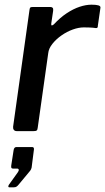

<svg xmlns="http://www.w3.org/2000/svg" viewBox="-20 -560 449 820"><path d="M52 0Q43 0 39 -5.5Q35 -11 36 -19L106 -518Q107 -526 109.5 -528Q112 -530 118 -530H196Q202 -530 205 -526.5Q208 -523 207 -514L199 -460Q198 -452 201 -451.5Q204 -451 210 -456Q237 -485 265 -503.5Q293 -522 320 -531Q347 -540 371 -540Q391 -540 400.5 -537Q410 -534 409 -527L398 -451Q398 -444 396 -442Q394 -440 390 -440Q377 -442 363 -442.5Q349 -443 338 -443Q316 -443 291 -434Q266 -425 243 -409Q220 -393 204 -373Q188 -353 186 -333L141 -14Q140 -5 136.5 -2.5Q133 0 123 0H52ZM20 240Q16 240 15.5 237Q15 234 18 229L56 176Q61 169 60 164.5Q59 160 53 160H36Q31 160 29 157.5Q27 155 28 147L38 82Q40 68 50 68H117Q126 68 125 78L115 156Q113 164 109 169L60 228Q56 233 51.5 236.5Q47 240 39 240Z"/></svg>

Font: Libre Franklin Thin Medium
Style: Italic
Weight: 500
Italic angle: -8°
Version: Version 3.000